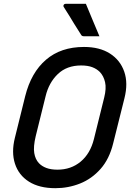

<svg xmlns="http://www.w3.org/2000/svg" viewBox="-20 -966 690 1006"><path d="M420 -720Q502 -720 556 -685.5Q610 -651 631 -590.5Q652 -530 632 -451L573 -215Q553 -133 507 -81Q461 -29 399.5 -4.5Q338 20 270 20Q186 20 132 -14Q78 -48 58.5 -108Q39 -168 58 -244L112 -462Q143 -586 221 -653Q299 -720 420 -720ZM167 -252Q154 -197 159.5 -164Q165 -131 184 -111Q199 -95 223 -86Q247 -77 281 -77Q352 -77 402.5 -119Q453 -161 472 -237L526 -455Q538 -503 530.5 -535.5Q523 -568 503 -589Q487 -605 463.5 -614Q440 -623 405 -623Q330 -623 283 -578Q236 -533 219 -462ZM430 -946Q449 -900 465.5 -860.5Q482 -821 501 -776H420Q410 -776 406 -782Q382 -819 368.5 -841.5Q355 -864 343 -883.5Q331 -903 313 -931Q311 -936 314 -941Q317 -946 324 -946Z"/></svg>

Font: Recursive Sn Lnr St Med
Style: Italic
Weight: 500
Italic angle: -15°
Version: Version 1.079;hotconv 1.0.112;makeotfexe 2.5.65598; ttfautoh